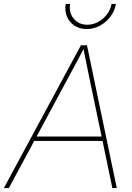

<svg xmlns="http://www.w3.org/2000/svg" viewBox="-48 -958 673 978"><path d="M-28.3 0 364.3 -727.5H395L546.9 0H524.4L406.7 -563.5Q398.9 -602.5 390.9 -641.6Q382.8 -680.7 375 -719.7H383.8Q362.8 -680.7 342.3 -641.6Q321.8 -602.5 300.3 -563.5L-2.9 0ZM119.1 -240.2 123 -262.7H482.9L479 -240.2ZM393.6 -810.1Q357.9 -810.1 331.5 -827.4Q305.2 -844.7 293 -873.8Q280.8 -902.8 286.6 -938H309.1Q301.8 -893.6 327.6 -862.8Q353.5 -832 397 -832Q426.3 -832 452.4 -846.4Q478.5 -860.8 496.8 -884.8Q515.1 -908.7 520 -938H542.5Q536.6 -902.8 514.9 -873.8Q493.2 -844.7 461.4 -827.4Q429.7 -810.1 393.6 -810.1Z"/></svg>

Font: Inter 28pt Thin
Style: Italic
Weight: 250
Italic angle: -9.3988°
Designer: Rasmus Andersson
Foundry: rsms
Version: Version 4.001;git-66647c0bb